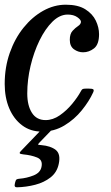

<svg xmlns="http://www.w3.org/2000/svg" viewBox="-22 -550 472 817"><path d="M399.5 -404.5Q399.5 -361 378.2 -344.2Q357 -327.5 331.5 -327.5Q310.5 -327.5 292.8 -340.2Q275 -353 275 -380.5Q275 -406 286.8 -418.8Q298.5 -431.5 310.2 -439.2Q322 -447 322.5 -457Q322.5 -466 306.8 -477Q291 -488 266 -488Q232 -488 201.2 -457.8Q170.5 -427.5 146.2 -378Q122 -328.5 108 -269.5Q94 -210.5 94 -152.5Q94 -101 113.8 -70Q133.5 -39 172 -39Q203 -39 232.2 -59.2Q261.5 -79.5 285 -108Q308.5 -136.5 322 -161.5Q325.5 -168.5 329.2 -170.8Q333 -173 344.5 -173H355Q370 -173 374.5 -170Q379 -167 374.5 -157Q357.5 -119.5 326.2 -80.8Q295 -42 251.8 -16Q208.5 10 156 10Q107.5 10 72 -16.8Q36.5 -43.5 17.2 -89.2Q-2 -135 -2 -192.5Q-2 -263.5 19.5 -324.8Q41 -386 78 -432Q115 -478 161.5 -504Q208 -530 258 -530Q310 -530 341 -510.5Q372 -491 385.8 -462Q399.5 -433 399.5 -404.5ZM41 232.5 43 224Q45 215.5 49.2 213.2Q53.5 211 61 210.5Q92 208 120.8 196.5Q149.5 185 154.5 160.5Q161 130.5 135.8 120.2Q110.5 110 77.5 107Q63.5 105.5 62 102.2Q60.5 99 67 92.5L164 -8.5Q168.5 -13.5 180 -13.5H192.5Q213.5 -13.5 204 -3.5L147 55.5Q139 64 140 65.2Q141 66.5 154 67.5Q194 71 215.5 88.2Q237 105.5 228 147.5Q220.5 183.5 193 205Q165.5 226.5 127.8 236.2Q90 246 50.5 247Q37.5 247.5 41 232.5Z"/></svg>

Font: Besley* Narrow
Style: Italic
Weight: 400
Width: 4
Italic angle: -13°
Designer: Owen Earl
Foundry: indestructible type*
Version: Version 3.000; ttfautohint (v1.8.3)